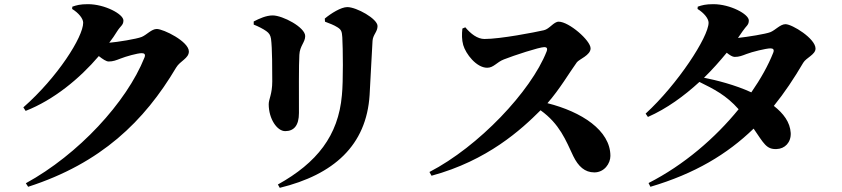

<svg xmlns="http://www.w3.org/2000/svg" viewBox="-20 -827 4040 921"><path d="M326 -784C357 -765 379 -738 379 -718C379 -650 256 -456 92 -312L103 -295C238 -348 362 -450 454 -558C473 -543 490 -532 501 -532C523 -532 537 -538 558 -546C583 -556 639 -572 660 -572C673 -572 679 -566 673 -551C587 -336 356 -86 104 52L115 69C465 -44 672 -245 825 -503C844 -535 886 -547 886 -580C886 -628 764 -688 732 -688C707 -688 684 -660 660 -650C636 -640 542 -625 504 -622C518 -640 531 -659 542 -677C559 -704 572 -706 572 -729C572 -759 483 -807 402 -807C365 -807 347 -802 327 -795Z M1753 -372C1757 -432 1763 -574 1767 -631C1769 -661 1791 -674 1791 -702C1791 -737 1690 -793 1646 -793C1616 -793 1568 -763 1538 -738L1539 -723C1560 -715 1582 -707 1599 -696C1618 -684 1620 -675 1622 -648C1625 -597 1627 -437 1620 -370C1603 -176 1500 -46 1313 58L1322 74C1580 11 1738 -129 1753 -372ZM1257 -678C1271 -668 1277 -659 1280 -641C1286 -598 1286 -488 1286 -437C1286 -375 1269 -352 1269 -327C1269 -257 1309 -198 1348 -198C1390 -198 1414 -225 1414 -285C1414 -367 1413 -520 1416 -564C1418 -607 1444 -624 1444 -654C1444 -696 1336 -753 1288 -753C1257 -753 1224 -738 1197 -724V-709C1220 -700 1243 -688 1257 -678Z M2198 -690C2195 -663 2195 -636 2202 -611C2214 -569 2265 -502 2317 -502C2348 -502 2363 -529 2397 -542C2445 -561 2567 -601 2591 -601C2602 -601 2608 -596 2602 -580C2527 -389 2276 -124 2040 -2L2050 16C2319 -57 2481 -206 2573 -298C2665 -232 2694 -154 2730 -78C2754 -29 2785 0 2831 0C2879 0 2908 -43 2908 -79C2908 -202 2769 -291 2606 -332C2665 -399 2712 -480 2747 -528C2758 -543 2813 -562 2813 -595C2813 -633 2709 -723 2660 -723C2636 -723 2616 -688 2589 -682C2545 -672 2381 -640 2304 -640C2270 -640 2238 -665 2212 -696Z M3357 -454C3397 -493 3433 -534 3466 -574C3481 -562 3494 -554 3504 -554C3526 -554 3540 -560 3561 -568C3586 -578 3655 -595 3676 -595C3689 -595 3695 -589 3689 -574C3665 -513 3629 -449 3584 -384C3506 -420 3414 -443 3357 -454ZM3326 -784C3357 -765 3379 -738 3379 -718C3379 -650 3230 -422 3077 -282L3088 -266C3179 -306 3262 -367 3335 -434C3404 -400 3464 -370 3523 -303C3411 -165 3260 -35 3091 51L3100 69C3313 6 3468 -87 3595 -210C3644 -139 3656 -110 3705 -112C3745 -113 3775 -144 3773 -189C3770 -241 3738 -283 3692 -319C3743 -382 3789 -451 3833 -526C3847 -550 3892 -565 3892 -594C3892 -642 3780 -711 3748 -711C3723 -711 3700 -683 3676 -673C3654 -664 3566 -650 3520 -645C3528 -656 3535 -666 3542 -677C3560 -704 3572 -706 3572 -729C3572 -759 3483 -807 3402 -807C3365 -807 3347 -802 3327 -795Z"/></svg>

Font: Noto Serif CJK JP Black
Style: Regular
Weight: 900
Designer: Ryoko NISHIZUKA 西塚涼子 (kana & ideographs); Frank Grießhammer (Latin, Greek & Cyrillic); Wenlong ZHANG 张文龙 (bopomofo); San
Foundry: Adobe Systems Incorporated
Version: Version 1.001;PS 1.001;hotconv 16.6.54;makeotf.lib2.5.65590